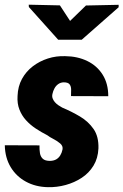

<svg xmlns="http://www.w3.org/2000/svg" viewBox="-26 -773 516 803"><path d="M235.4 -147.5Q238.3 -162.1 225.8 -172.9Q213.4 -183.6 197 -191.9Q180.7 -200.2 172.4 -207Q146.5 -220.2 123.3 -235.6Q100.1 -251 82.5 -270.5Q64.9 -290 55.2 -314.9Q45.4 -339.8 47.4 -371.6Q48.8 -411.6 65.9 -442.9Q83 -474.1 111.1 -495.6Q139.2 -517.1 174.1 -528.3Q209 -539.6 247.1 -538.1Q298.3 -537.6 339.1 -517.8Q379.9 -498 403.3 -460.7Q426.8 -423.3 426.8 -370.6L271 -371.1Q271.5 -384.8 271.5 -398.2Q271.5 -411.6 265.1 -420.2Q258.8 -428.7 240.2 -428.7Q227.1 -428.2 217.3 -421.1Q207.5 -414.1 201.7 -403.1Q195.8 -392.1 193.4 -380.4Q190.9 -370.1 194.1 -361.6Q197.3 -353 203.4 -345.9Q209.5 -338.9 217.5 -333.3Q225.6 -327.6 233.9 -323.2Q273.4 -306.6 308.3 -285.9Q343.3 -265.1 365.2 -233.6Q387.2 -202.1 385.7 -152.3Q383.8 -110.8 365 -80.1Q346.2 -49.3 315.7 -29.3Q285.2 -9.3 248.5 0.7Q211.9 10.7 174.3 9.8Q123 8.8 82.5 -13.2Q42 -35.2 18.6 -74.2Q-4.9 -113.3 -5.9 -165.5L139.2 -165Q138.7 -147 141.1 -132.3Q143.6 -117.7 153.1 -108.9Q162.6 -100.1 183.6 -100.1Q198.7 -100.6 209 -106.4Q219.2 -112.3 225.8 -122.8Q232.4 -133.3 235.4 -147.5ZM224.6 -750.5 267.1 -685.5 333.5 -750 470.2 -752.9V-742.7L315.9 -606.9H217.3L94.7 -743.7L94.2 -753.4Z"/></svg>

Font: Roboto Condensed Black
Style: Italic
Weight: 900
Italic angle: -12°
Designer: Christian Robertson
Foundry: Google
Version: Version 3.008; 2023